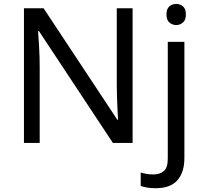

<svg xmlns="http://www.w3.org/2000/svg" viewBox="-20 -740 1065 994"><path d="M841.8 -665Q841.8 -693.8 856.7 -706.8Q871.6 -719.7 892.6 -719.7Q912.6 -719.7 927.5 -706.8Q942.4 -693.8 942.4 -665Q942.4 -637.2 927.5 -623.8Q912.6 -610.4 892.6 -610.4Q871.6 -610.4 856.7 -623.8Q841.8 -637.2 841.8 -665ZM666.5 -697.3V0H564.5L181.6 -579.1H177.2Q179.7 -544.9 182.6 -494.1Q185.5 -443.4 185.5 -389.6V0H104V-697.3H205.6L587.4 -120.1H591.3Q590.3 -135.7 588.6 -167Q586.9 -198.2 585.7 -235.1Q584.5 -272 584.5 -303.7V-697.3ZM785.2 234.4Q759.8 234.4 741 231Q722.2 227.5 708.5 222.7V153.3Q723.6 157.7 739.3 160.4Q754.9 163.1 774.4 163.1Q807.1 163.1 827.9 145.8Q848.6 128.4 848.6 81.1V-523.4H934.6V78.1Q934.6 151.4 898.7 192.9Q862.8 234.4 785.2 234.4Z"/></svg>

Font: Lunasima
Style: Regular
Weight: 400
Designer: The DocRepair Project, Monotype Design Team
Foundry: Google
Version: Version 2.009